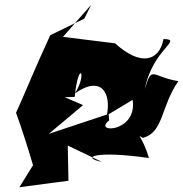

<svg xmlns="http://www.w3.org/2000/svg" viewBox="-20 -772 765 802"><path d="M332 -694 190 -625 151 -539C115 -459 83 -380 47 -301C73 -229 96 -156 118 -82L61 10L266 -17L263 -164L405 -96C318 -113 370 -145 602 -112C577 -198 546 -216 576 -196C664 -218 651 -327 725 -433C614 -451 615 -502 585 -400C617 -568 748 -607 663 -609C646 -517 568 -493 461 -591L243 -618L361 -752ZM534 -355C555 -217 365 -214 436 -269L434 -296L184 -213L327 -333L250 -366L292 -367C308 -526 346 -465 293 -382C408 -462 445 -376 426 -290Z"/></svg>

Font: Asimov Silicon
Style: Regular
Weight: 400
Designer: Google
Version: Version 2.000980; 2014